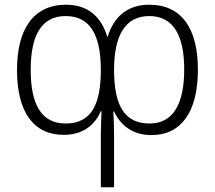

<svg xmlns="http://www.w3.org/2000/svg" viewBox="-20 -562 910 813"><path d="M612 -542C524 -542 463 -496 435 -404C408 -495 349 -542 260 -542C119 -542 52 -435 52 -266C52 -86 123 9 250 9C331 9 381 -32 407 -91H410C409 -64 407 -24 407 8V231H463V6C463 -26 461 -65 460 -90H463C490 -32 541 10 621 10C748 10 818 -89 818 -267C818 -436 753 -542 612 -542ZM258 -494C359 -494 407 -418 407 -266C407 -120 367 -39 258 -39C157 -39 110 -117 110 -266C110 -415 157 -494 258 -494ZM612 -494C712 -494 760 -415 760 -268C760 -123 714 -39 613 -39C506 -39 463 -117 463 -266C463 -413 511 -494 612 -494Z"/></svg>

Font: Noto Sans SemiCondensed Light
Style: Regular
Weight: 300
Width: 4
Designer: Monotype Design Team
Foundry: Monotype Imaging Inc.
Version: Version 2.013